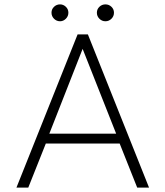

<svg xmlns="http://www.w3.org/2000/svg" viewBox="-20 -856 755 876"><path d="M215 -798Q215 -814 226.5 -825Q238 -836 254 -836Q269 -836 280.5 -825Q292 -814 292 -798Q292 -782 280.5 -770.5Q269 -759 254 -759Q238 -759 226.5 -770.5Q215 -782 215 -798ZM422 -798Q422 -814 433.5 -825Q445 -836 461 -836Q477 -836 488.5 -825Q500 -814 500 -798Q500 -782 488.5 -770.5Q477 -759 461 -759Q445 -759 433.5 -770.5Q422 -782 422 -798ZM334 -699H381L660 0H606L526 -201H189L109 0H55ZM510 -246 357 -633 205 -246Z"/></svg>

Font: Prompt ExtraLight
Style: Regular
Weight: 275
Designer: Katatrad Team
Foundry: CadsonDemak
Version: Version 1.001